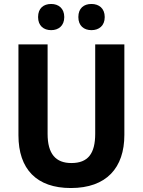

<svg xmlns="http://www.w3.org/2000/svg" viewBox="-20 -938 719 968"><path d="M172 -852C172 -808 200 -786 238 -786C275 -786 304 -808 304 -852C304 -896 275 -918 238 -918C200 -918 172 -897 172 -852ZM375 -852C375 -808 403 -786 441 -786C479 -786 508 -808 508 -852C508 -896 479 -918 441 -918C403 -918 375 -897 375 -852ZM607 -258V-714H460V-264C460 -164 424 -116 340 -116C261 -116 220 -162 220 -263V-714H73V-256C73 -85 165 10 337 10C517 10 607 -92 607 -258Z"/></svg>

Font: Noto Sans Thai Looped SemiCondensed
Style: Bold
Weight: 700
Width: 4
Designer: Sasikarn Vongin, Ben Mitchell
Foundry: The Fontpad Ltd
Version: Version 1.001